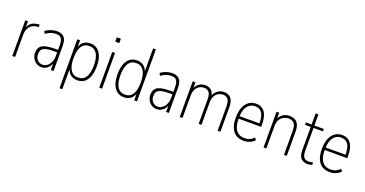

<svg xmlns="http://www.w3.org/2000/svg" viewBox="-39 -1487 4655 2448"><g transform="rotate(20 2288.5 -262.5)"><path d="M74 0V-484H111V-379H103Q118 -432 151 -459.5Q184 -487 245 -494L263 -496L267 -462L237 -459Q178 -453 145 -411Q112 -369 112 -300V0Z M472 8Q430 8 398.5 -13Q367 -34 350 -67Q333 -100 333 -136Q333 -187 355 -217Q377 -247 429 -260Q481 -273 571 -273H605V-239H573Q514 -239 475 -234Q436 -229 414 -217Q392 -205 383 -185Q374 -165 374 -136Q374 -87 402 -57Q430 -27 474 -27Q506 -27 534 -48Q562 -69 579 -106.5Q596 -144 596 -193V-337Q596 -400 575 -428Q554 -456 504 -456Q470 -456 436 -444.5Q402 -433 366 -406L348 -439Q370 -456 396 -467.5Q422 -479 449.5 -485.5Q477 -492 503 -492Q549 -492 578 -475.5Q607 -459 620.5 -425Q634 -391 634 -338V0H597V-114H606Q597 -76 577 -48.5Q557 -21 530 -6.5Q503 8 472 8Z M780 180V-484H818V-363H809Q823 -427 860.5 -459.5Q898 -492 957 -492Q1013 -492 1052 -462.5Q1091 -433 1111.5 -377.5Q1132 -322 1132 -242Q1132 -163 1111.5 -107Q1091 -51 1052 -21.5Q1013 8 957 8Q898 8 860.5 -24.5Q823 -57 809 -121H818V180ZM955 -28Q1023 -28 1058 -82Q1093 -136 1093 -242Q1093 -348 1058 -402Q1023 -456 955 -456Q887 -456 852 -402Q817 -348 817 -242Q817 -136 852 -82Q887 -28 955 -28Z M1245 -621V-680H1300V-621ZM1254 0V-484H1292V0Z M1589 8Q1534 8 1494.5 -21.5Q1455 -51 1434.5 -107Q1414 -163 1414 -242Q1414 -322 1434.5 -377.5Q1455 -433 1494.5 -462.5Q1534 -492 1589 -492Q1648 -492 1686 -459.5Q1724 -427 1737 -363H1728V-705H1766V0H1728V-121H1737Q1724 -57 1686 -24.5Q1648 8 1589 8ZM1591 -28Q1659 -28 1694 -82Q1729 -136 1729 -242Q1729 -348 1694 -402Q1659 -456 1591 -456Q1523 -456 1488 -402Q1453 -348 1453 -242Q1453 -136 1488 -82Q1523 -28 1591 -28Z M2036 8Q1994 8 1962.5 -13Q1931 -34 1914 -67Q1897 -100 1897 -136Q1897 -187 1919 -217Q1941 -247 1993 -260Q2045 -273 2135 -273H2169V-239H2137Q2078 -239 2039 -234Q2000 -229 1978 -217Q1956 -205 1947 -185Q1938 -165 1938 -136Q1938 -87 1966 -57Q1994 -27 2038 -27Q2070 -27 2098 -48Q2126 -69 2143 -106.5Q2160 -144 2160 -193V-337Q2160 -400 2139 -428Q2118 -456 2068 -456Q2034 -456 2000 -444.5Q1966 -433 1930 -406L1912 -439Q1934 -456 1960 -467.5Q1986 -479 2013.5 -485.5Q2041 -492 2067 -492Q2113 -492 2142 -475.5Q2171 -459 2184.5 -425Q2198 -391 2198 -338V0H2161V-114H2170Q2161 -76 2141 -48.5Q2121 -21 2094 -6.5Q2067 8 2036 8Z M2346 0V-484H2383V-385H2374Q2384 -417 2403.5 -441Q2423 -465 2451.5 -478.5Q2480 -492 2515 -492Q2561 -492 2593.5 -467.5Q2626 -443 2636 -385H2629Q2644 -432 2681 -462Q2718 -492 2772 -492Q2809 -492 2837.5 -476Q2866 -460 2882 -424Q2898 -388 2898 -327V0H2860V-324Q2860 -402 2835.5 -429Q2811 -456 2771 -456Q2735 -456 2705.5 -438.5Q2676 -421 2658.5 -387Q2641 -353 2641 -305V0H2603V-324Q2603 -402 2578.5 -429Q2554 -456 2514 -456Q2478 -456 2448.5 -438.5Q2419 -421 2401.5 -387Q2384 -353 2384 -305V0Z M3213 8Q3155 8 3111.5 -18Q3068 -44 3044 -98.5Q3020 -153 3020 -240Q3020 -319 3042.5 -375Q3065 -431 3106.5 -461.5Q3148 -492 3204 -492Q3257 -492 3293 -466.5Q3329 -441 3347 -390Q3365 -339 3365 -264V-236H3046V-270H3343L3330 -258Q3330 -364 3299 -410.5Q3268 -457 3203 -457Q3159 -457 3126.5 -432.5Q3094 -408 3076.5 -361Q3059 -314 3059 -244V-239Q3059 -164 3077.5 -117.5Q3096 -71 3130.5 -49.5Q3165 -28 3213 -28Q3248 -28 3279.5 -40.5Q3311 -53 3339 -82L3360 -52Q3332 -23 3294 -7.5Q3256 8 3213 8Z M3483 0V-484H3520V-385H3511Q3526 -432 3565 -462Q3604 -492 3661 -492Q3702 -492 3732.5 -476Q3763 -460 3780.5 -424Q3798 -388 3798 -327V0H3760V-324Q3760 -376 3747.5 -404.5Q3735 -433 3712.5 -444.5Q3690 -456 3660 -456Q3622 -456 3590 -438.5Q3558 -421 3539.5 -387Q3521 -353 3521 -305V0Z M4084 8Q4022 8 3990.5 -27Q3959 -62 3959 -138V-452H3881V-484H3959V-635H3997V-484H4125V-452H3997V-147Q3997 -81 4018 -54Q4039 -27 4087 -27Q4101 -27 4114 -30.5Q4127 -34 4137 -38L4146 -7Q4139 -2 4120 3Q4101 8 4084 8Z M4381 8Q4323 8 4279.5 -18Q4236 -44 4212 -98.5Q4188 -153 4188 -240Q4188 -319 4210.5 -375Q4233 -431 4274.5 -461.5Q4316 -492 4372 -492Q4425 -492 4461 -466.5Q4497 -441 4515 -390Q4533 -339 4533 -264V-236H4214V-270H4511L4498 -258Q4498 -364 4467 -410.5Q4436 -457 4371 -457Q4327 -457 4294.5 -432.5Q4262 -408 4244.5 -361Q4227 -314 4227 -244V-239Q4227 -164 4245.5 -117.5Q4264 -71 4298.5 -49.5Q4333 -28 4381 -28Q4416 -28 4447.5 -40.5Q4479 -53 4507 -82L4528 -52Q4500 -23 4462 -7.5Q4424 8 4381 8Z"/></g></svg>

Font: Nunito Sans 12pt ExtraLight Condensed
Style: Regular
Weight: 200
Width: 3
Version: Version 3.101;gftools[0.9.27]